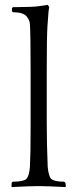

<svg xmlns="http://www.w3.org/2000/svg" viewBox="-20 -760 315 784"><path d="M28.8 -713.9V-727.1L33.2 -731H50.8Q114.3 -731 139.2 -734.9L174.8 -740.2L181.2 -731Q178.2 -724.1 173.8 -653.8Q170.9 -610.8 170.9 -476.1V-257.8Q170.9 -171.9 174.8 -78.1Q178.7 -38.6 189.9 -28.8Q203.6 -18.1 242.2 -18.1L247.1 -13.2L249 0L247.1 3.9Q170.9 0 145 0H130.9Q104 0 27.8 3.9L26.9 0L27.8 -14.2L32.2 -18.1Q74.7 -18.1 86.9 -28.8Q99.1 -40 102.1 -78.1Q105 -129.4 105 -233.9V-474.1Q105 -619.1 102.1 -662.1Q101.1 -677.7 88.9 -692.9Q74.2 -710 33.2 -710Z"/></svg>

Font: Quattrocento Roman
Style: Regular
Weight: 400
Designer: Pablo Impallari
Foundry: Pablo Impallari. www.impallari.com Igino Marini. www.ikern.com
Version: Version 1.000